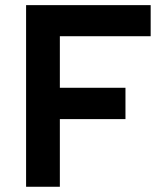

<svg xmlns="http://www.w3.org/2000/svg" viewBox="-20 -713 626 733"><path d="M79.6 0V-693.4H555.2V-574.7H208.5V-377.9H459V-258.3H208.5V0Z"/></svg>

Font: Cascadia Mono
Style: Bold
Weight: 700
Monospace: yes
Designer: Aaron Bell
Foundry: Saja Typeworks
Version: Version 2404.023; ttfautohint (v1.8.4)